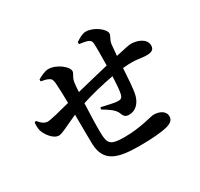

<svg xmlns="http://www.w3.org/2000/svg" viewBox="-163 -984 1255 1204"><g transform="rotate(-30 465.0 -382.0)"><path d="M565 -189C613 -189 645 -225 658 -272C669 -314 673 -400 677 -462L689 -463C773 -471 801 -457 845 -457C880 -457 901 -466 901 -497C901 -545 843 -569 795 -569C783 -569 752 -563 682 -547L689 -626C693 -660 712 -674 712 -693C712 -725 645 -777 588 -777C565 -777 537 -762 512 -744L513 -730C534 -727 550 -725 567 -720C586 -714 595 -704 596 -687C598 -647 597 -578 596 -527C526 -510 432 -488 362 -470C364 -500 365 -524 368 -539C375 -578 393 -584 393 -605C393 -637 326 -691 267 -691C242 -691 210 -675 187 -661L188 -648C207 -644 228 -641 243 -632C257 -625 261 -616 264 -589C267 -554 268 -501 269 -445C202 -427 121 -407 102 -407C78 -407 58 -423 38 -448L26 -443C24 -416 25 -391 33 -374C50 -334 86 -296 117 -296C143 -296 185 -322 270 -359C271 -274 270 -195 272 -143C278 -14 366 13 524 13C611 13 683 7 723 -3C762 -13 778 -30 778 -54C778 -95 736 -113 696 -113C675 -113 587 -82 471 -82C369 -82 353 -99 352 -181C351 -221 353 -312 357 -392C426 -415 514 -436 594 -451C592 -407 589 -351 583 -328C576 -300 565 -298 545 -298C527 -298 478 -309 432 -320L427 -306C465 -283 507 -259 520 -224C529 -197 542 -189 565 -189Z"/></g></svg>

Font: GenRyuMin2 TW B
Style: Regular
Weight: 700
Version: Version 2.100;PS 2.1;hotconv 16.6.51;makeotf.lib2.5.65220 DE